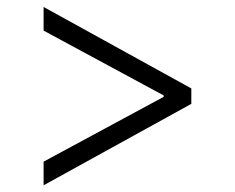

<svg xmlns="http://www.w3.org/2000/svg" viewBox="-20 -567 692 565"><path d="M108.3 -546.5V-476.9L461.6 -286.2V-282L108.3 -91.3V-21.7L543 -261.4V-306.8Z"/></svg>

Font: TID UI Light
Style: Regular
Weight: 300
Designer: The TID Project Authors
Foundry: Bakken & Bæck
Version: Version 1.001;hotconv 1.0.109;makeotfexe 2.5.65596